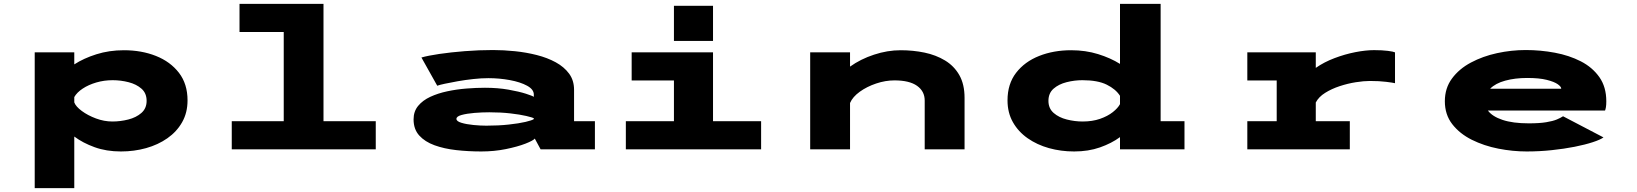

<svg xmlns="http://www.w3.org/2000/svg" viewBox="-20 -770 8440 990"><path d="M159 200V-500H363V-438Q411.5 -469.5 477.2 -490.2Q543 -511 619 -511Q710 -511 784.2 -481.5Q858.5 -452 902.8 -394.5Q947 -337 947 -252.5Q947 -189 919.2 -140Q891.5 -91 843.2 -57.2Q795 -23.5 733.2 -6.2Q671.5 11 603.5 11Q528.5 11 467.8 -11Q407 -33 363 -66V200ZM561 -356.5Q517 -356.5 476.8 -344.8Q436.5 -333 406.5 -313.2Q376.5 -293.5 363 -269.5V-242Q371 -220.5 401.8 -197.8Q432.5 -175 474.8 -159.2Q517 -143.5 559.5 -143.5Q601 -143.5 641.5 -153.8Q682 -164 709 -187.5Q736 -211 736 -250Q736 -289.5 709.5 -312.8Q683 -336 642.8 -346.2Q602.5 -356.5 561 -356.5Z M1175 0V-145H1443V-605H1215V-750H1648V-145H1917.5V0Z M2461.5 11Q2395 11 2332.5 4Q2270 -3 2220.5 -21Q2171 -39 2141.8 -71.2Q2112.5 -103.5 2112.5 -154.5Q2112.5 -195.5 2136 -224Q2159.5 -252.5 2198.8 -270.8Q2238 -289 2286.2 -299.2Q2334.5 -309.5 2385 -313.5Q2435.5 -317.5 2480.5 -317.5Q2546.5 -317.5 2601.5 -307.8Q2656.5 -298 2691.5 -286.8Q2726.5 -275.5 2732.5 -270.5V-282.5Q2732.5 -309 2697.8 -328Q2663 -347 2609 -357Q2555 -367 2498 -367Q2462 -367 2420.8 -362.5Q2379.5 -358 2340.8 -351.2Q2302 -344.5 2273.5 -338.2Q2245 -332 2234.5 -328L2153 -473.5Q2186 -483 2245 -491.8Q2304 -500.5 2376.2 -506.2Q2448.5 -512 2521.5 -512Q2576.5 -512 2635 -506Q2693.5 -500 2747.8 -486.2Q2802 -472.5 2845.5 -448.8Q2889 -425 2914.5 -390.2Q2940 -355.5 2940 -307V-145H3047.5V0H2767.5L2737.5 -55.5Q2729.5 -45 2689 -29.2Q2648.5 -13.5 2588.2 -1.2Q2528 11 2461.5 11ZM2487.5 -122Q2551 -122 2603.5 -127.8Q2656 -133.5 2690 -141.5Q2724 -149.5 2732.5 -156V-160Q2725.5 -164.5 2693.8 -172Q2662 -179.5 2612.5 -185.2Q2563 -191 2503 -191Q2466 -191 2426.5 -187.8Q2387 -184.5 2360.2 -177.2Q2333.5 -170 2333.5 -157Q2333.5 -144.5 2359.2 -136.8Q2385 -129 2421 -125.5Q2457 -122 2487.5 -122Z M3455 -740H3656.5V-559H3455ZM3207 0V-145H3455V-355H3237V-500H3656.5V-145H3904.5V0Z M4157.5 0V-500H4363V-426.5Q4417.5 -465.5 4486.8 -488.2Q4556 -511 4624 -511Q4688 -511 4747 -498.8Q4806 -486.5 4852.8 -458.2Q4899.5 -430 4926.5 -382.8Q4953.5 -335.5 4953.5 -265V0H4748V-251.5Q4748 -299.5 4708.5 -327.5Q4669 -355.5 4592 -355.5Q4545.5 -355.5 4497.8 -339.5Q4450 -323.5 4413.2 -297Q4376.5 -270.5 4363 -239V0Z M5518.5 11Q5450.5 11 5388.8 -6.2Q5327 -23.5 5278.8 -57.2Q5230.5 -91 5202.8 -140Q5175 -189 5175 -252.5Q5175 -337 5219.2 -394.5Q5263.5 -452 5338 -481.5Q5412.5 -511 5503 -511Q5577.5 -511 5642 -491Q5706.5 -471 5755 -440.5V-750H5964.5V-145H6087.5V0H5755V-63Q5711.5 -31 5651.8 -10Q5592 11 5518.5 11ZM5386 -250Q5386 -211 5413 -187.5Q5440 -164 5480.8 -153.8Q5521.5 -143.5 5562.5 -143.5Q5612.5 -143.5 5652 -157.2Q5691.5 -171 5717.8 -191.8Q5744 -212.5 5755 -233V-276Q5733 -310.5 5686.5 -333.5Q5640 -356.5 5561 -356.5Q5520 -356.5 5479.5 -346.2Q5439 -336 5412.5 -312.8Q5386 -289.5 5386 -250Z M6411.5 0V-145H6563V-355H6411.5V-500H6764.5V-420Q6807.5 -450 6861 -470.2Q6914.5 -490.5 6968.2 -501Q7022 -511.5 7065 -511.5Q7107 -511.5 7136 -507.8Q7165 -504 7173 -500V-341Q7163.5 -343.5 7128 -348Q7092.5 -352.5 7043.5 -352.5Q7012 -352.5 6970.8 -346Q6929.5 -339.5 6887.8 -325.8Q6846 -312 6812.8 -291.2Q6779.5 -270.5 6764.5 -241.5V-145H6940V0Z M7852 11Q7780 11 7706 -3.5Q7632 -18 7569.2 -49.2Q7506.5 -80.5 7468.2 -129.8Q7430 -179 7430 -248Q7430 -315.5 7466.8 -365.2Q7503.5 -415 7564.5 -447.5Q7625.5 -480 7699.2 -496Q7773 -512 7847 -512Q7923.5 -512 7997.2 -498.2Q8071 -484.5 8131 -453.8Q8191 -423 8226.8 -372.2Q8262.5 -321.5 8262.5 -247.5Q8262.5 -228.5 8260.5 -217.2Q8258.5 -206 8256 -200H7652Q7674.5 -169.5 7727.5 -151.8Q7780.5 -134 7862.5 -134Q7918 -134 7952.8 -139.8Q7987.5 -145.5 8007.5 -154Q8027.5 -162.5 8039.5 -170.5L8248 -61.5Q8231.5 -49.5 8192.5 -36.8Q8153.5 -24 8099.2 -13.2Q8045 -2.5 7981.5 4.2Q7918 11 7852 11ZM7854.5 -368Q7792 -368 7741.5 -354.2Q7691 -340.5 7663.5 -312.5H8030V-313.5Q8030 -323 8012 -335.8Q7994 -348.5 7955.5 -358.2Q7917 -368 7854.5 -368Z"/></svg>

Font: Trispace Expanded ExtraBold
Style: Regular
Weight: 800
Width: 7
Designer: Tyler Finck
Foundry: Etcetera Type Company
Version: Version 1.210; ttfautohint (v1.8.3)